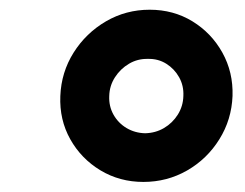

<svg xmlns="http://www.w3.org/2000/svg" viewBox="-20 -752 494 387"><path d="M269 -385.3Q221.2 -385.3 182.4 -408.7Q143.6 -432.1 121.6 -471.4Q99.6 -510.7 101.6 -558.6Q103.5 -606.4 128.4 -646Q153.3 -685.5 193.6 -709Q233.9 -732.4 281.7 -732.4Q329.6 -732.4 367.9 -709Q406.2 -685.5 428.2 -646Q450.2 -606.4 448.7 -558.6Q446.8 -510.7 422.1 -471.2Q397.5 -431.6 357.2 -408.4Q316.9 -385.3 269 -385.3ZM272.5 -483.4Q293.5 -483.9 310.5 -493.9Q327.6 -503.9 338.4 -521Q349.1 -538.1 349.6 -558.6Q350.6 -579.1 341.1 -596.2Q331.5 -613.3 315.2 -623.5Q298.8 -633.8 278.3 -633.3Q257.3 -633.8 240 -623.5Q222.7 -613.3 211.7 -596.2Q200.7 -579.1 200.2 -558.6Q199.2 -538.1 208.7 -521Q218.3 -503.9 235.1 -493.9Q252 -483.9 272.5 -483.4Z"/></svg>

Font: Inter 18pt
Style: Bold Italic
Weight: 700
Italic angle: -9.3988°
Designer: Rasmus Andersson
Foundry: rsms
Version: Version 4.001;git-66647c0bb